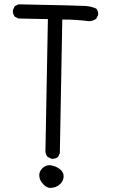

<svg xmlns="http://www.w3.org/2000/svg" viewBox="-20 -770 540 912"><path d="M282.2 66.9Q282.2 51.3 270 38.6Q253.4 22.5 228.5 16.6Q221.7 14.6 215.3 14.6Q195.8 14.6 180.2 30.3Q166.5 44.4 166.5 62.5Q166.5 86.4 186.5 106Q201.2 121.1 216.8 122.6Q247.6 122.6 266.6 103.5Q278.8 91.3 281.7 74.2Q282.2 70.8 282.2 66.9ZM280.3 -677.2Q342.8 -677.2 401.9 -669.4Q420.9 -669.4 437 -680.7L445.8 -698.2Q446.3 -700.7 446.3 -703.1Q446.3 -718.8 437.5 -729Q413.6 -739.7 386 -741.7Q358.4 -743.7 67.4 -749.5L50.3 -740.7L41.5 -723.6Q41 -721.2 41 -718.8Q41 -703.1 49.8 -690.9L67.4 -682.1L207.5 -679.2L195.8 -48.8Q197.8 -35.2 206.1 -24.9L223.6 -16.1Q226.1 -15.6 228.5 -15.6Q244.1 -15.6 255.4 -24.4L264.2 -42L275.9 -677.2Z"/></svg>

Font: Bakudai
Style: Light
Weight: 300
Version: Version 1.48